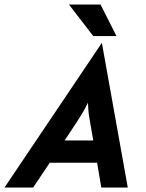

<svg xmlns="http://www.w3.org/2000/svg" viewBox="-64 -841 653 861"><path d="M-43.8 0 391.7 -647.2H393.1L509 0H390.3L371.5 -111.1H159L84.7 0ZM225.7 -211.1H354.2L343.1 -275Q338.2 -300.7 334.7 -324.7Q331.2 -348.6 330.6 -380.6Q315.3 -349.3 300.3 -325Q285.4 -300.7 268.1 -275ZM354.2 -679.2 245.1 -820.8H386.8L458.3 -679.2Z"/></svg>

Font: Afacad
Style: Italic
Weight: 400
Italic angle: -14°
Designer: Kristian Moeller
Foundry: Dicotype
Version: Version 1.000